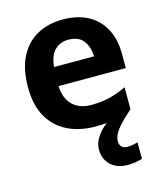

<svg xmlns="http://www.w3.org/2000/svg" viewBox="-117 -643 826 971"><g transform="rotate(-15 295.5 -158.0)"><path d="M413 111Q413 131 424 141Q435 151 452 151Q468 151 483 148Q498 145 508 142V229Q492 233 474 236.5Q456 240 432 240Q376 240 343 208.5Q310 177 310 128Q310 99 325 72Q340 45 365 22.5Q390 0 420 -17L517 -29Q477 6 454.5 31Q432 56 422.5 75Q413 94 413 111ZM303 -556Q379 -556 433.5 -527Q488 -498 518 -443Q548 -388 548 -308V-236H196Q198 -173 233.5 -137Q269 -101 332 -101Q385 -101 428 -111.5Q471 -122 517 -144V-29Q477 -9 432.5 0.5Q388 10 325 10Q243 10 180 -20.5Q117 -51 81 -113Q45 -175 45 -269Q45 -365 77.5 -428.5Q110 -492 168 -524Q226 -556 303 -556ZM304 -450Q261 -450 232.5 -422Q204 -394 199 -335H408Q407 -385 382 -417.5Q357 -450 304 -450Z"/></g></svg>

Font: Noto Sans Adlam Unjoined
Style: Bold
Weight: 700
Version: Version 3.001